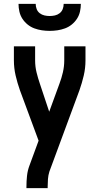

<svg xmlns="http://www.w3.org/2000/svg" viewBox="-20 -975 515 995"><path d="M117 0V-7Q117 -36 120 -64Q123 -92 133 -118L180 -246L83 -508Q70 -545 61 -583.5Q52 -622 52 -662V-735H162V-662Q162 -630 169.5 -599.5Q177 -569 187 -540L235 -396L288 -541Q299 -570 306 -600.5Q313 -631 313 -662V-735H423V-662Q423 -622 414 -583.5Q405 -545 392 -508L236 -86Q230 -67 228.5 -47Q227 -27 227 -7V0ZM237 -815Q217 -815 197 -818Q177 -821 158 -828Q139 -835 123 -848Q107 -861 96 -878Q85 -895 80.5 -915Q76 -935 76 -955H165Q165 -941 170 -928Q175 -915 186 -906.5Q197 -898 210.5 -895Q224 -892 237 -892Q251 -892 264.5 -895Q278 -898 289 -906.5Q300 -915 305 -928Q310 -941 310 -955H399Q399 -935 394.5 -915Q390 -895 379 -878Q368 -861 352 -848Q336 -835 317 -828Q298 -821 278 -818Q258 -815 237 -815Z"/></svg>

Font: Iosevka QP
Style: Bold
Weight: 700
Designer: Belleve Invis
Foundry: Belleve Invis
Version: Version 20.0.0; ttfautohint (v1.8.4)